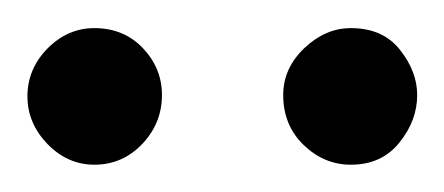

<svg xmlns="http://www.w3.org/2000/svg" viewBox="-20 -666 324 140"><path d="M284.2 -596.7Q284.2 -578.1 271.2 -562Q258.3 -545.9 235.8 -545.9Q216.3 -545.9 201.4 -560.3Q186.5 -574.7 186.5 -596.7Q186.5 -616.2 201.9 -630.9Q217.3 -645.5 235.8 -645.5Q259.3 -645.5 271.7 -629.6Q284.2 -613.8 284.2 -596.7ZM98.1 -596.7Q98.1 -576.2 83.7 -561Q69.3 -545.9 48.8 -545.9Q29.3 -545.9 14.6 -561Q0 -576.2 0 -595.7Q0 -615.7 14.6 -630.6Q29.3 -645.5 48.8 -645.5Q70.3 -645.5 84.2 -630.9Q98.1 -616.2 98.1 -596.7Z"/></svg>

Font: Annapurna SIL
Style: Regular
Weight: 400
Designer: Peter Martin, Annie Olsen
Foundry: SIL International
Version: Version 2.000